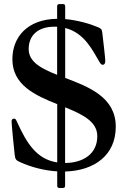

<svg xmlns="http://www.w3.org/2000/svg" viewBox="-20 -834 629 949"><path d="M274.1 95.2H290.8C299 94.8 301.5 92 301.8 83.8V13.8C447.1 9.6 552.2 -67.1 552.2 -207.7C552.2 -353.3 420.1 -404.1 302.2 -448.9V-695.7C399.9 -671.2 440 -579.9 471.6 -527.7C476.9 -518.5 481.2 -513.8 487.6 -513.8C497.9 -513.8 500.4 -524.5 500.4 -532.3C500.4 -547.2 490.8 -627.8 485.8 -670.5C483.7 -688.9 481.2 -691.8 465.2 -699.2C428.3 -715.2 365.4 -734 302.2 -739.7V-802.6C301.8 -810.7 299 -813.6 290.8 -813.9H274.1C266 -813.6 262.8 -810.7 262.4 -802.6V-741.1C116.5 -739.3 41.2 -651.6 41.2 -541.2C41.2 -413.4 154.1 -362.6 262.8 -319.2V-31.2C161.2 -46.5 112.2 -126.4 66.1 -227.3C58.6 -243.6 57.2 -247.5 49.7 -247.5C39.4 -247.5 37.3 -240.1 37.3 -233.7C37.3 -219.1 49.7 -91.6 52.6 -69.2C55.4 -44 61.1 -41.2 79.9 -32.3C135.7 -7.1 200.3 9.2 262.8 13.1V83.8C263.1 92 266 94.8 274.1 95.2ZM121.8 -591.3C121.8 -657 164.8 -702.1 249.6 -702.1C253.9 -702.1 258.2 -702.1 262.4 -701.7V-464.1C184.7 -494.7 121.8 -527.3 121.8 -591.3ZM301.8 -28.4V-303.6C387.4 -268.8 460.9 -233.7 460.9 -160.9C460.9 -72.8 390.6 -29.1 301.8 -28.4Z"/></svg>

Font: Margiela Serif Medium
Style: Regular
Weight: 500
Designer: Andreas Faust, Stefan Endress
Version: Version 1.002;FEAKit 1.0